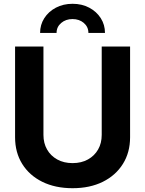

<svg xmlns="http://www.w3.org/2000/svg" viewBox="-20 -970 756 1001"><path d="M358.4 11.2Q268.1 11.2 200.4 -22.2Q132.8 -55.7 95.7 -115.5Q58.6 -175.3 58.6 -254.4V-727.5H206.5V-266.6Q206.5 -223.6 225.3 -190.7Q244.1 -157.7 278.3 -138.7Q312.5 -119.6 358.4 -119.6Q404.3 -119.6 438.5 -138.7Q472.7 -157.7 491.5 -190.7Q510.3 -223.6 510.3 -266.6V-727.5H658.2V-254.4Q658.2 -175.3 620.8 -115.5Q583.5 -55.7 516.1 -22.2Q448.7 11.2 358.4 11.2ZM358.4 -950.2Q407.2 -950.2 445.3 -929.9Q483.4 -909.7 505.4 -875.2Q527.3 -840.8 527.3 -798.3H440.9Q440.9 -829.6 417.2 -850.1Q393.6 -870.6 357.9 -870.6Q322.8 -870.6 298.8 -850.1Q274.9 -829.6 274.9 -798.3H189Q189 -840.8 210.9 -875.2Q232.9 -909.7 271.2 -929.9Q309.6 -950.2 358.4 -950.2Z"/></svg>

Font: Inter 24pt
Style: Bold
Weight: 700
Designer: Rasmus Andersson
Foundry: rsms
Version: Version 4.001;git-66647c0bb